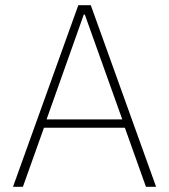

<svg xmlns="http://www.w3.org/2000/svg" viewBox="-20 -718 650 738"><path d="M541 0 460 -227H149L68 0H30L281 -698H329L580 0ZM306 -662H302L159 -259H450Z"/></svg>

Font: IBM Plex Sans Devanagari ExtraLight
Style: Regular
Weight: 200
Designer: Mike Abbink, Paul van der Laan, Pieter van Rosmalen, Erin McLaughlin
Foundry: Bold Monday
Version: Version 1.1